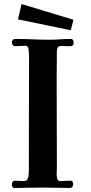

<svg xmlns="http://www.w3.org/2000/svg" viewBox="-20 -925 453 952"><path d="M345 -713Q345 -696 329 -696Q317 -696 304.5 -696.5Q292 -697 280 -697Q270 -697 266 -688.5Q262 -680 262 -671Q262 -636 261.5 -600.5Q261 -565 261 -530Q261 -420 261.5 -309.5Q262 -199 262 -89Q262 -82 261 -67Q260 -52 263.5 -39.5Q267 -27 278 -27Q291 -27 304 -28Q317 -29 330 -29Q337 -29 340 -23.5Q343 -18 343 -11Q343 -4 338.5 1.5Q334 7 326 7Q292 7 258.5 6Q225 5 191 5Q157 5 123 6Q89 7 55 7Q45 7 42 3Q39 -1 39 -10Q39 -18 42.5 -23.5Q46 -29 54 -29Q65 -29 76 -28Q87 -27 97 -27Q111 -27 116 -36Q121 -45 122 -57.5Q123 -70 123 -79L124 -653Q124 -662 122 -679.5Q120 -697 108 -698Q105 -698 102.5 -698Q100 -698 97 -698Q87 -698 77.5 -697Q68 -696 58 -696Q39 -696 39 -715Q39 -722 43.5 -727Q48 -732 55 -732Q98 -732 140.5 -730Q183 -728 226 -728Q252 -728 278.5 -730Q305 -732 331 -732Q339 -732 342 -726Q345 -720 345 -713ZM344 -827 331 -775 69 -829 87 -905Z"/></svg>

Font: Kaisei Opti
Style: Bold
Weight: 700
Designer: Font-Kai, 金井和夫
Foundry: KAZUO KANAI
Version: Version 5.003